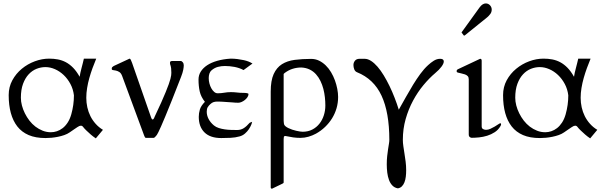

<svg xmlns="http://www.w3.org/2000/svg" viewBox="-20 -799 3556 1131"><path d="M31.2 -238.8Q31.2 -286.6 52.7 -326.2Q74.2 -365.7 108.6 -394Q143.1 -422.4 185.3 -438Q227.5 -453.6 269.5 -453.6Q296.4 -453.6 321 -449Q345.7 -444.3 368.2 -432.4Q390.6 -420.4 410.9 -399.7Q431.2 -378.9 449.2 -346.7Q450.2 -356 453.4 -369.9Q456.5 -383.8 460.4 -398.7Q464.4 -413.6 468 -428Q471.7 -442.4 474.1 -453.6H546.9Q535.6 -426.8 525.1 -397.9Q514.6 -369.1 506.3 -339.8Q498 -310.5 493.2 -280.8Q488.3 -251 488.3 -222.7Q488.3 -194.3 494.4 -166.7Q500.5 -139.2 512.7 -114.7Q524.9 -90.3 543.5 -69.6Q562 -48.8 586.4 -34.2L544.4 16.1Q528.3 5.4 514.6 -6.6Q501 -18.6 488.8 -30.3Q476.1 -42.5 470.2 -50.5Q464.4 -58.6 456.5 -58.6Q452.1 -58.6 447.8 -56.9Q443.4 -55.2 436.3 -50.5Q429.2 -45.9 418.2 -38.3Q407.2 -30.8 390.1 -19Q377 -9.8 358.9 -3.4Q340.8 2.9 321.5 6.8Q302.2 10.7 283.2 12.5Q264.2 14.2 248.5 14.2Q189.5 14.2 148.7 -3.4Q107.9 -21 82 -54.2Q31.2 -119.6 31.2 -238.8ZM103 -223.1Q103 -201.2 109.1 -177.7Q115.2 -154.3 126.5 -131.6Q137.7 -108.9 153.3 -88.6Q168.9 -68.4 188.7 -53.2Q208.5 -38.1 231.4 -29.1Q254.4 -20 279.8 -20Q297.4 -20 315.2 -25.9Q333 -31.7 349.1 -44.2Q365.2 -56.6 378.4 -76.7Q391.6 -96.7 399.9 -125.5Q415.5 -180.7 415.5 -237.3Q411.1 -273.9 394.8 -304.4Q378.4 -335 355 -357.2Q331.5 -379.4 303.5 -391.6Q275.4 -403.8 247.6 -403.8Q221.2 -403.8 195.3 -393.6Q169.4 -383.3 148.9 -361.3Q128.4 -339.4 115.7 -305.2Q103 -271 103 -223.1Z M699.2 -352.1Q692.9 -368.7 682.6 -375Q672.4 -381.3 662.4 -383.3Q652.3 -385.3 645.3 -386.2Q638.2 -387.2 638.2 -393.6Q638.2 -400.4 641.4 -403.8Q644.5 -407.2 649.9 -410.2L743.2 -453.6Q747.1 -453.6 750.7 -446.3Q754.4 -439 758.3 -427.7L870.1 -106.9Q871.1 -104.5 873.3 -99.9Q875.5 -95.2 879.4 -95.2Q881.3 -95.2 883.5 -97.4Q885.7 -99.6 887.2 -102.5Q888.7 -105.5 889.6 -108.2Q890.6 -110.8 891.1 -111.8Q913.6 -159.2 929.7 -195.1Q945.8 -231 956.5 -257.6Q967.3 -284.2 973.9 -302.7Q980.5 -321.3 983.9 -334.2Q987.3 -347.2 988.3 -355.5Q989.3 -363.8 989.3 -370.6Q989.3 -388.7 988 -397.2Q986.8 -405.8 985.4 -410.4Q983.9 -415 982.7 -418.7Q981.4 -422.4 981.4 -431.2Q981.4 -435.1 984.9 -437.3Q988.3 -439.5 992.2 -439.5H1046.4Q1050.3 -439.5 1056.4 -432.4Q1062.5 -425.3 1062.5 -414.1Q1062.5 -403.8 1059.3 -387.2Q1056.2 -370.6 1046.4 -345.7Q1015.1 -265.6 992.7 -209Q970.2 -152.3 954.3 -114.5Q938.5 -76.7 928.7 -54.4Q918.9 -32.2 913.1 -20.8Q907.2 -9.3 904.8 -5.6Q902.3 -2 901.4 -1Q898.9 2 893.8 7.6Q888.7 13.2 884.8 13.2H839.4Q835.4 13.2 832.8 7.6Q830.1 2 828.6 -2Z M1338.4 -453.6Q1358.4 -453.6 1377.9 -451.2Q1397.5 -448.7 1416 -444.8Q1431.2 -441.4 1443.1 -436.8Q1455.1 -432.1 1467.3 -424.8L1414.6 -386.2Q1403.3 -392.6 1389.9 -397.2Q1376.5 -401.9 1361.8 -404.8Q1347.2 -407.7 1332.5 -408.9Q1317.9 -410.2 1304.7 -410.2Q1283.2 -410.2 1263.7 -405Q1244.1 -399.9 1226.6 -385.3Q1217.3 -377.4 1213.4 -365.2Q1209.5 -353 1209.5 -338.9Q1209.5 -323.2 1213.6 -307.4Q1217.8 -291.5 1224.9 -278.8Q1231.9 -266.1 1241.5 -257.8Q1251 -249.5 1262.2 -249.5Q1282.2 -249.5 1301 -252.9Q1319.8 -256.3 1340.3 -256.3Q1357.9 -256.3 1375.2 -254.2Q1392.6 -252 1411.1 -252Q1416.5 -252 1422.4 -251.7Q1428.2 -251.5 1432.9 -250.7Q1437.5 -250 1440.7 -248.5Q1443.8 -247.1 1443.8 -245.1Q1443.8 -235.8 1437.7 -226.6Q1431.6 -217.3 1422.4 -210Q1413.1 -202.6 1402.8 -198.2Q1392.6 -193.8 1383.8 -193.8Q1375 -193.8 1366.2 -194.3Q1357.4 -194.8 1348.6 -195.8Q1334 -196.8 1322.8 -197.5Q1311.5 -198.2 1301.5 -199Q1291.5 -199.7 1281.7 -200.2Q1272 -200.7 1260.3 -200.7Q1249 -200.7 1238.8 -197.8Q1228.5 -194.8 1218.8 -185.5Q1209.5 -177.2 1203.6 -167.5Q1197.8 -157.7 1197.8 -141.1Q1197.8 -119.1 1208.7 -98.1Q1219.7 -77.1 1240.2 -60.1Q1252 -50.3 1268.8 -44.9Q1285.6 -39.6 1304.2 -36.9Q1322.8 -34.2 1341.8 -33.7Q1360.8 -33.2 1377 -33.2Q1398.4 -33.2 1415.3 -43.7Q1432.1 -54.2 1449.7 -74.7Q1452.1 -77.1 1457.5 -78.4Q1462.9 -79.6 1465.3 -82Q1464.8 -76.2 1460 -64Q1455.1 -51.8 1446 -38.1Q1437 -24.4 1423.3 -12.5Q1409.7 -0.5 1391.6 4.4Q1365.7 11.7 1338.1 12.9Q1310.5 14.2 1283.2 14.2Q1218.3 14.2 1184.6 -19Q1150.9 -52.2 1150.9 -110.8Q1150.9 -131.8 1157.2 -153.6Q1163.6 -175.3 1187 -199.2Q1163.6 -228.5 1156.5 -260.3Q1149.4 -292 1149.4 -330.1Q1149.4 -356 1162.6 -377.2Q1175.8 -398.4 1200.2 -414.6Q1224.6 -430.7 1259.5 -440.7Q1294.4 -450.7 1338.4 -453.6Z M1574.7 -259.3Q1574.7 -324.2 1592 -362.5Q1609.4 -400.9 1640.6 -420.7Q1671.9 -440.4 1715.8 -446.3Q1759.8 -452.1 1812.5 -452.1Q1837.9 -452.1 1859.4 -441.7Q1880.9 -431.2 1898.7 -413.8Q1916.5 -396.5 1930.2 -373.5Q1943.8 -350.6 1952.9 -325.7Q1961.9 -300.8 1966.8 -275.4Q1971.7 -250 1971.7 -228Q1971.7 -192.9 1962.4 -161.1Q1953.1 -129.4 1936 -101.8Q1918.9 -74.2 1895 -51.3Q1871.1 -28.3 1841.3 -11.7Q1820.8 -0.5 1797.4 6.3Q1773.9 13.2 1749.5 13.2Q1727.5 13.2 1706.8 10.3Q1686 7.3 1661.1 2Q1652.8 2 1652.1 7.6Q1651.4 13.2 1650.9 20V275.4Q1650.9 278.3 1648.4 280Q1646 281.7 1643.1 283.2L1582.5 312.5Q1574.7 312.5 1574.7 304.7ZM1755.4 -401.4Q1729 -401.4 1704.8 -394Q1680.7 -386.7 1658.2 -370.1Q1657.2 -369.6 1656 -368.4Q1654.8 -367.2 1653.8 -366.2L1650.9 -363.3V-88.9Q1650.9 -87.4 1651.4 -80.8Q1651.9 -74.2 1652.8 -68.8Q1653.8 -62 1660.9 -55.9Q1668 -49.8 1678.2 -44.7Q1688.5 -39.6 1700.9 -35.4Q1713.4 -31.2 1725.1 -28.6Q1736.8 -25.9 1746.8 -24.4Q1756.8 -22.9 1762.7 -22.9Q1794.9 -22.9 1819.8 -35.9Q1844.7 -48.8 1861.8 -70.6Q1878.9 -92.3 1887.7 -120.1Q1896.5 -147.9 1896.5 -177.7Q1896.5 -200.7 1893.8 -225.8Q1891.1 -251 1884.8 -275.4Q1878.4 -299.8 1867.7 -322Q1856.9 -344.2 1841.3 -361.6Q1825.7 -378.9 1804.4 -389.4Q1783.2 -399.9 1755.4 -401.4Z M2273.4 24.9Q2273.4 -136.7 2227.5 -235.4Q2181.6 -334 2083 -373.5Q2071.8 -377.9 2066.9 -390.4Q2062 -402.8 2062 -416Q2062 -430.2 2071 -441.4Q2080.1 -452.6 2097.7 -452.6H2127.9Q2146.5 -452.6 2165.8 -440.2Q2185.1 -427.7 2203.9 -406Q2222.7 -384.3 2240.5 -355Q2258.3 -325.7 2274.4 -292.5Q2290.5 -259.3 2304.4 -223.4Q2318.4 -187.5 2329.1 -152.8Q2351.1 -191.4 2371.8 -228.8Q2392.6 -266.1 2413.6 -300.3Q2434.6 -334.5 2456.1 -363.8Q2477.5 -393.1 2502 -415.5Q2517.1 -429.7 2535.2 -441.2Q2553.2 -452.6 2572.8 -452.6Q2594.2 -452.6 2594.2 -437Q2594.2 -424.8 2580.8 -406.5Q2567.4 -388.2 2543.5 -368.2Q2508.8 -338.9 2474.6 -297.9Q2440.4 -256.8 2413.3 -206.5Q2386.2 -156.2 2369.6 -97.9Q2353 -39.6 2353 24.4Q2353 42 2356 62.3Q2358.9 82.5 2362.5 105.2Q2366.2 127.9 2369.4 152.8Q2372.6 177.7 2372.6 204.1Q2372.6 223.6 2370.4 241.9Q2368.2 260.3 2362.5 274.7Q2356.9 289.1 2347.4 298.6Q2337.9 308.1 2323.7 310.5Q2304.2 307.1 2291.5 293.9Q2278.8 280.8 2271.5 261.2Q2264.2 241.7 2261.2 217.8Q2258.3 193.8 2258.3 169.4Q2258.3 143.1 2260.7 120.8Q2263.2 98.6 2265.9 80.6Q2268.6 62.5 2271 48.6Q2273.4 34.7 2273.4 24.9Z M2927.7 -55.7Q2915 -33.7 2894.3 -20.3Q2873.5 -6.8 2849.9 0.5Q2826.2 7.8 2802 10.3Q2777.8 12.7 2758.3 12.7Q2753.4 12.7 2747.3 8.3Q2741.2 3.9 2741.2 -7.3V-332.5Q2741.2 -344.2 2734.9 -350.8Q2728.5 -357.4 2718.8 -360.8Q2709 -364.3 2697.8 -366.5Q2686.5 -368.7 2676.3 -371.6Q2673.3 -372.6 2671.6 -374.3Q2669.9 -376 2669.9 -381.3Q2669.9 -383.8 2671.4 -386.2Q2672.9 -388.7 2677.2 -391.1L2801.8 -449.7Q2803.7 -450.7 2805.9 -451.7Q2808.1 -452.6 2809.1 -452.6Q2817.4 -452.6 2817.4 -440.9V-54.7Q2817.4 -43 2825.7 -38.6Q2834 -34.2 2843.3 -34.2Q2855.5 -34.2 2868.9 -40.3Q2882.3 -46.4 2894.3 -53.5Q2906.2 -60.5 2915 -66.7Q2923.8 -72.8 2926.8 -72.8Q2930.7 -72.8 2931.2 -70.3Q2931.6 -67.9 2931.6 -66.4Q2931.6 -64.9 2930.9 -62.3Q2930.2 -59.6 2927.7 -55.7ZM2700.7 -605Q2698.7 -606.9 2698.7 -607.9Q2698.7 -608.9 2700.7 -610.8L2804.7 -754.9Q2814 -767.6 2823.2 -773.2Q2832.5 -778.8 2841.3 -778.8Q2856.4 -778.8 2866.5 -767.8Q2876.5 -756.8 2876.5 -742.7Q2876.5 -727.5 2867.9 -716.3Q2859.4 -705.1 2849.6 -696.8L2718.3 -590.8Q2715.8 -589.4 2714.8 -589.4Q2712.9 -589.4 2712.6 -589.6Q2712.4 -589.8 2711.4 -590.8Z M2943.4 -238.8Q2943.4 -286.6 2964.8 -326.2Q2986.3 -365.7 3020.8 -394Q3055.2 -422.4 3097.4 -438Q3139.6 -453.6 3181.6 -453.6Q3208.5 -453.6 3233.2 -449Q3257.8 -444.3 3280.3 -432.4Q3302.7 -420.4 3323 -399.7Q3343.3 -378.9 3361.3 -346.7Q3362.3 -356 3365.5 -369.9Q3368.7 -383.8 3372.6 -398.7Q3376.5 -413.6 3380.1 -428Q3383.8 -442.4 3386.2 -453.6H3459Q3447.8 -426.8 3437.3 -397.9Q3426.8 -369.1 3418.5 -339.8Q3410.2 -310.5 3405.3 -280.8Q3400.4 -251 3400.4 -222.7Q3400.4 -194.3 3406.5 -166.7Q3412.6 -139.2 3424.8 -114.7Q3437 -90.3 3455.6 -69.6Q3474.1 -48.8 3498.5 -34.2L3456.5 16.1Q3440.4 5.4 3426.8 -6.6Q3413.1 -18.6 3400.9 -30.3Q3388.2 -42.5 3382.3 -50.5Q3376.5 -58.6 3368.7 -58.6Q3364.3 -58.6 3359.9 -56.9Q3355.5 -55.2 3348.4 -50.5Q3341.3 -45.9 3330.3 -38.3Q3319.3 -30.8 3302.2 -19Q3289.1 -9.8 3271 -3.4Q3252.9 2.9 3233.6 6.8Q3214.4 10.7 3195.3 12.5Q3176.3 14.2 3160.6 14.2Q3101.6 14.2 3060.8 -3.4Q3020 -21 2994.1 -54.2Q2943.4 -119.6 2943.4 -238.8ZM3015.1 -223.1Q3015.1 -201.2 3021.2 -177.7Q3027.3 -154.3 3038.6 -131.6Q3049.8 -108.9 3065.4 -88.6Q3081.1 -68.4 3100.8 -53.2Q3120.6 -38.1 3143.6 -29.1Q3166.5 -20 3191.9 -20Q3209.5 -20 3227.3 -25.9Q3245.1 -31.7 3261.2 -44.2Q3277.3 -56.6 3290.5 -76.7Q3303.7 -96.7 3312 -125.5Q3327.6 -180.7 3327.6 -237.3Q3323.2 -273.9 3306.9 -304.4Q3290.5 -335 3267.1 -357.2Q3243.7 -379.4 3215.6 -391.6Q3187.5 -403.8 3159.7 -403.8Q3133.3 -403.8 3107.4 -393.6Q3081.5 -383.3 3061 -361.3Q3040.5 -339.4 3027.8 -305.2Q3015.1 -271 3015.1 -223.1Z"/></svg>

Font: Cardo
Style: Bold
Weight: 700
Designer: David J. Perry
Foundry: David J. Perry
Version: Version 1.0011